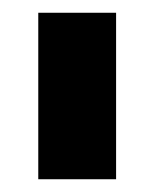

<svg xmlns="http://www.w3.org/2000/svg" viewBox="-20 -701 242 301"><path d="M162 -420H40V-681H162Z"/></svg>

Font: Hind Kochi
Style: Bold
Weight: 700
Designer: Dhruvi Tolia
Foundry: Indian Type Foundry
Version: Version 0.702;PS 1.0;hotconv 1.0.81;makeotf.lib2.5.63406